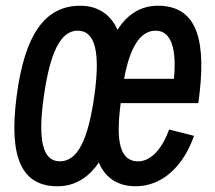

<svg xmlns="http://www.w3.org/2000/svg" viewBox="-20 -610 751 670"><path d="M181 40C247 40 294 3 325 -43C343 2 383 40 453 40C549 40 621 -33 657 -136L570 -158C550 -101 512 -47 462 -47C387 -47 388 -145 401 -250H672C702 -463 672 -590 531 -590C464 -590 419 -552 390 -506C369 -553 328 -590 260 -590C138 -590 66 -491 38 -274C10 -59 56 40 181 40ZM133 -274C155 -429 192 -503 251 -503C312 -503 331 -429 309 -274C287 -120 250 -47 189 -47C129 -47 111 -120 133 -274ZM413 -335C433 -444 469 -503 523 -503C582 -503 596 -430 587 -335Z"/></svg>

Font: Smiley Sans Oblique
Style: Regular
Weight: 400
Italic angle: -8°
Designer: oooooohmygosh, Nagisa Chen, Janine Sui, Heda Shi, Jian Li
Foundry: atelierAnchor
Version: Version 2.0.1